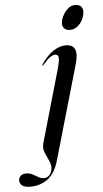

<svg xmlns="http://www.w3.org/2000/svg" viewBox="-191 -675 510 954"><g transform="rotate(-5 63.5 -198.0)"><path d="M185.5 -517Q167 -517 157.5 -526.8Q148 -536.5 148 -551.5Q148 -568 157.8 -588.2Q167.5 -608.5 183.8 -623.2Q200 -638 219.5 -638Q241 -638 250 -628Q259 -618 259 -604Q259 -584 249.5 -564Q240 -544 223.2 -530.5Q206.5 -517 185.5 -517ZM198.5 -344.5 63 125.5Q45.5 186 8.8 214Q-28 242 -79.5 242Q-106.5 242 -119.2 231.8Q-132 221.5 -132 206.5Q-132 194 -122.2 184.2Q-112.5 174.5 -95 174.5Q-77 174.5 -62.5 182.2Q-48 190 -34.8 197.8Q-21.5 205.5 -7.5 205.5Q6.5 205.5 17.5 195.8Q28.5 186 32.5 165.5Q36.5 145 26.2 123.5Q16 102 6.5 79.2Q-3 56.5 4 32L105 -320Q119 -368 117.5 -384.5Q116 -401 101 -401Q90.5 -401 76.2 -391.8Q62 -382.5 39.5 -356Q35.5 -351.5 33 -352.5Q31 -353 34 -358Q61 -398.5 92.8 -420.5Q124.5 -442.5 157.5 -442.5Q190.5 -442.5 202 -419.5Q213.5 -396.5 198.5 -344.5Z"/></g></svg>

Font: Fraunces 144pt
Style: Italic
Weight: 400
Italic angle: -16°
Version: Version 1.000;[b76b70a41]